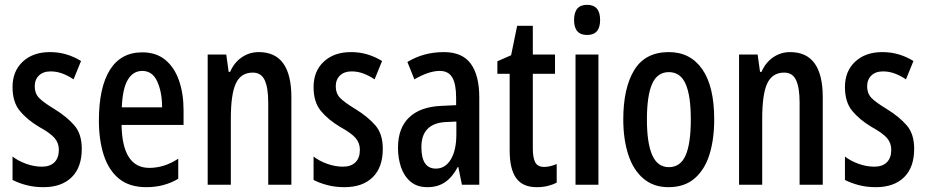

<svg xmlns="http://www.w3.org/2000/svg" viewBox="-20 -766 3840 796"><path d="M319 -149Q319 -72 277 -31Q235 10 160 10Q122 10 89.5 1.5Q57 -7 32 -20V-117Q55 -99 88 -87Q121 -75 154 -75Q187 -75 205.5 -93Q224 -111 224 -145Q224 -173 206.5 -193.5Q189 -214 142 -240Q92 -270 62 -306.5Q32 -343 32 -405Q32 -471 74.5 -510.5Q117 -550 187 -550Q223 -550 255 -540.5Q287 -531 316 -513L285 -437Q263 -452 239 -461Q215 -470 190 -470Q159 -470 141.5 -453Q124 -436 124 -408Q124 -379 141.5 -360.5Q159 -342 207 -313Q257 -282 288 -246.5Q319 -211 319 -149Z M570 -549Q627 -549 665 -518Q703 -487 722 -432.5Q741 -378 741 -309V-248H484Q487 -70 599 -70Q629 -70 658.5 -79Q688 -88 719 -108V-25Q661 10 587 10Q516 10 473 -25.5Q430 -61 410 -123.5Q390 -186 390 -266Q390 -403 435.5 -476Q481 -549 570 -549ZM570 -472Q532 -472 510 -435.5Q488 -399 485 -321H652Q652 -384 632 -428Q612 -472 570 -472Z M1053 -550Q1188 -550 1188 -363V0H1092V-341Q1092 -402 1077.5 -433.5Q1063 -465 1028 -465Q979 -465 958 -420.5Q937 -376 937 -274V0H841V-540H918L928 -468H934Q951 -507 982.5 -528.5Q1014 -550 1053 -550Z M1567 -149Q1567 -72 1525 -31Q1483 10 1408 10Q1370 10 1337.5 1.5Q1305 -7 1280 -20V-117Q1303 -99 1336 -87Q1369 -75 1402 -75Q1435 -75 1453.5 -93Q1472 -111 1472 -145Q1472 -173 1454.5 -193.5Q1437 -214 1390 -240Q1340 -270 1310 -306.5Q1280 -343 1280 -405Q1280 -471 1322.5 -510.5Q1365 -550 1435 -550Q1471 -550 1503 -540.5Q1535 -531 1564 -513L1533 -437Q1511 -452 1487 -461Q1463 -470 1438 -470Q1407 -470 1389.5 -453Q1372 -436 1372 -408Q1372 -379 1389.5 -360.5Q1407 -342 1455 -313Q1505 -282 1536 -246.5Q1567 -211 1567 -149Z M1820 -550Q1897 -550 1932 -501.5Q1967 -453 1967 -362V0H1895L1880 -74H1878Q1856 -32 1825.5 -11Q1795 10 1752 10Q1709 10 1682 -13Q1655 -36 1642.5 -73Q1630 -110 1630 -153Q1630 -235 1676 -279Q1722 -323 1808 -327L1871 -330V-361Q1871 -418 1855 -445Q1839 -472 1803 -472Q1758 -472 1698 -437L1669 -509Q1736 -550 1820 -550ZM1827 -260Q1727 -254 1727 -156Q1727 -67 1787 -67Q1826 -67 1849 -105Q1872 -143 1872 -210V-262Z M2236 -74Q2260 -74 2288 -86V-9Q2271 0 2250.5 5Q2230 10 2205 10Q2147 10 2120 -27.5Q2093 -65 2093 -142V-460H2042V-512L2099 -537L2124 -659H2189V-540H2281V-460H2189V-150Q2189 -112 2199 -93Q2209 -74 2236 -74Z M2414 -746Q2468 -746 2468 -683Q2468 -621 2414 -621Q2360 -621 2360 -683Q2360 -746 2414 -746ZM2461 -540V0H2366V-540Z M2941 -271Q2941 -189 2921.5 -126Q2902 -63 2860 -26.5Q2818 10 2751 10Q2689 10 2647 -26Q2605 -62 2584.5 -125.5Q2564 -189 2564 -271Q2564 -401 2609.5 -475.5Q2655 -550 2753 -550Q2842 -550 2891.5 -479Q2941 -408 2941 -271ZM2662 -270Q2662 -173 2684 -123Q2706 -73 2753 -73Q2801 -73 2822.5 -122Q2844 -171 2844 -271Q2844 -369 2822.5 -418Q2801 -467 2753 -467Q2705 -467 2683.5 -418Q2662 -369 2662 -270Z M3256 -550Q3391 -550 3391 -363V0H3295V-341Q3295 -402 3280.5 -433.5Q3266 -465 3231 -465Q3182 -465 3161 -420.5Q3140 -376 3140 -274V0H3044V-540H3121L3131 -468H3137Q3154 -507 3185.5 -528.5Q3217 -550 3256 -550Z M3770 -149Q3770 -72 3728 -31Q3686 10 3611 10Q3573 10 3540.5 1.5Q3508 -7 3483 -20V-117Q3506 -99 3539 -87Q3572 -75 3605 -75Q3638 -75 3656.5 -93Q3675 -111 3675 -145Q3675 -173 3657.5 -193.5Q3640 -214 3593 -240Q3543 -270 3513 -306.5Q3483 -343 3483 -405Q3483 -471 3525.5 -510.5Q3568 -550 3638 -550Q3674 -550 3706 -540.5Q3738 -531 3767 -513L3736 -437Q3714 -452 3690 -461Q3666 -470 3641 -470Q3610 -470 3592.5 -453Q3575 -436 3575 -408Q3575 -379 3592.5 -360.5Q3610 -342 3658 -313Q3708 -282 3739 -246.5Q3770 -211 3770 -149Z"/></svg>

Font: Noto Sans Ethiopic ExtraCondensed Medium
Style: Regular
Weight: 500
Width: 2
Designer: Monotype Design Team
Foundry: Monotype Imaging Inc.
Version: Version 2.102; ttfautohint (v1.8.4.7-5d5b)